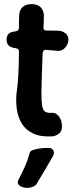

<svg xmlns="http://www.w3.org/2000/svg" viewBox="-20 -653 368 932"><path d="M232 9Q177 12 141 -5Q105 -22 86 -53Q67 -84 61.5 -124Q56 -164 61 -207Q66 -241 68 -273Q70 -305 71 -337Q72 -369 72 -403Q72 -409 70.5 -411.5Q69 -414 65 -416Q61 -418 57 -419Q32 -422 22 -432Q12 -442 12 -461Q12 -479 22 -489Q32 -499 57 -501Q64 -503 68 -506.5Q72 -510 72 -517Q72 -532 72 -548Q72 -564 73 -579Q74 -604 89.5 -618.5Q105 -633 133 -633Q160 -633 175.5 -619.5Q191 -606 193 -579Q193 -564 192.5 -549Q192 -534 191 -519Q191 -505 204 -505Q220 -505 235 -504.5Q250 -504 264 -504Q283 -503 297.5 -491.5Q312 -480 312 -461Q312 -440 297.5 -423Q283 -406 264 -406Q249 -407 233 -408.5Q217 -410 201 -411Q196 -412 192 -407.5Q188 -403 187 -394Q185 -347 183.5 -301Q182 -255 181 -205Q181 -163 184.5 -140.5Q188 -118 199 -111Q210 -104 231 -105Q250 -108 265.5 -88.5Q281 -69 281 -38Q281 -16 265.5 -4Q250 8 232 9ZM158 239Q153 248 139.5 253.5Q126 259 113 259H109Q99 259 87 254.5Q75 250 69 241.5Q63 233 69 221Q89 182 101.5 154Q114 126 125 87Q128 79 142 74.5Q156 70 174.5 67.5Q193 65 207 65H214Q227 65 233.5 70.5Q240 76 241.5 85Q243 94 237 105Q215 143 198 172Q181 201 158 239Z"/></svg>

Font: Winky Sans Medium
Style: Regular
Weight: 500
Designer: Simon Atzbach
Foundry: typofactur
Version: Version 1.205